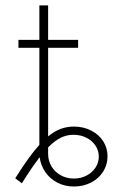

<svg xmlns="http://www.w3.org/2000/svg" viewBox="-20 -677 463 707"><path d="M157.2 -657.2V-530.3H267.6V-501H157.2V-174.8Q180.2 -193.8 203.4 -202.4Q226.6 -210.9 252 -210.9Q287.1 -210.9 315.7 -196.3Q344.2 -181.6 360.1 -156.7Q376 -131.8 376 -101.6Q376 -70.8 359.9 -45.2Q343.8 -19.5 315.4 -4.9Q287.1 9.8 252 9.8Q218.8 9.8 191.4 -4.4Q164.1 -18.6 147 -43.2Q129.9 -67.9 126 -98.1Q95.2 -58.1 60.5 -2L36.1 -20.5Q89.4 -105 125 -143.6V-501H47.9V-530.3H125V-657.2ZM252 -19.5Q277.3 -19.5 298.3 -30.3Q319.3 -41 331.5 -59.6Q343.8 -78.1 343.8 -100.6Q343.8 -122.6 331.5 -140.9Q319.3 -159.2 298.1 -169.9Q276.9 -180.7 250 -180.7Q226.1 -180.7 203.6 -169.7Q181.2 -158.7 157.2 -134.3V-110.4Q157.2 -85 169.7 -64.2Q182.1 -43.5 203.9 -31.5Q225.6 -19.5 252 -19.5Z"/></svg>

Font: Pretendard GOV Thin
Style: Regular
Weight: 100
Designer: Base glyphs from Inter by Rasmus Andersson; Hangeul glyphs from Noto Sans CJK(Source Han Sans) by Jang Soo-young and Kan
Foundry: Kil Hyung-jin
Version: Version 1.309